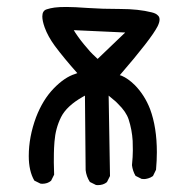

<svg xmlns="http://www.w3.org/2000/svg" viewBox="-20 -544 540 554"><path d="M262.2 -9.8Q278.3 -9.8 288.6 -18.6L297.4 -36.1L293.5 -268.1Q309.6 -254.9 314.5 -250.5Q319.3 -246.1 320.8 -244.1Q343.8 -221.7 351.1 -199.7Q360.8 -169.9 362.8 -137.7Q363.3 -127 363.3 -109.9Q363.3 -92.8 360.8 -67.4Q362.8 -50.8 371.1 -36.6L388.7 -27.8Q391.6 -27.3 396 -27.3Q400.4 -27.3 407.5 -29.3Q414.6 -31.2 421.4 -36.1L430.2 -54.2Q432.6 -81.1 432.6 -105Q432.6 -176.3 413.1 -229Q397.5 -269.5 368.7 -298.8Q349.6 -317.4 331.5 -325.2L325.7 -327.1Q416 -431.6 434.6 -467.8Q440.4 -479.5 440.4 -487.5Q440.4 -495.6 435.5 -499.5Q430.2 -505.4 418 -508.3Q379.4 -518.1 327.1 -518.1Q274.4 -518.1 233.4 -521Q193.4 -523.9 171.6 -523.9Q149.9 -523.9 137.5 -522.2Q125 -520.5 114.7 -517.1Q102.1 -513.2 102.1 -496.6Q102.1 -483.9 108.9 -464.8Q118.2 -439 138.2 -411.6Q165.5 -375 203.1 -333L196.8 -330.6Q166.5 -321.3 135 -288.8Q103.5 -256.3 84 -205.6Q63 -148.9 63 -93.8Q63 -50.3 79.1 -22.9L96.7 -14.2Q99.1 -13.7 101.6 -13.7Q117.2 -13.7 127.4 -22.5L136.2 -40Q135.3 -62.5 135.3 -75Q135.3 -87.4 135.5 -101.8Q135.7 -116.2 137.2 -135.3Q140.1 -173.8 156.2 -206.1Q172.4 -238.3 218.8 -264.6L225.1 -268.1L227.1 -53.2Q229 -35.2 239.3 -19L256.8 -10.3Q259.8 -9.8 262.2 -9.8ZM341.3 -450.2 261.7 -374Q254.4 -380.9 247.1 -387.9Q239.7 -395 231 -405.8Q212.4 -426.8 197.3 -449.7L192.9 -457Z"/></svg>

Font: Bakudai
Style: Light
Weight: 300
Version: Version 1.48